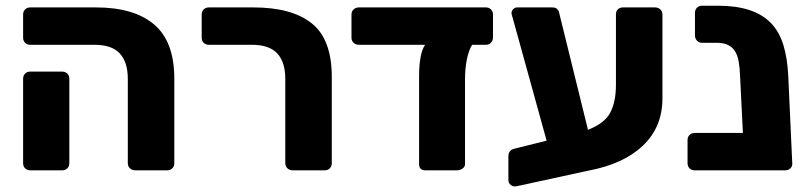

<svg xmlns="http://www.w3.org/2000/svg" viewBox="-20 -597 2833 673"><path d="M454 0Q443 0 435.5 -7Q428 -14 428 -25V-321Q428 -379 400 -409.5Q372 -440 311 -440H86Q75 -440 68 -447Q61 -454 61 -465V-546Q61 -557 68 -564Q75 -571 86 -571H316Q450 -571 520.5 -511Q591 -451 591 -321V-25Q591 -14 584 -7Q577 0 566 0ZM86 0Q75 0 68 -7Q61 -14 61 -25V-321Q61 -332 68 -339Q75 -346 86 -346H198Q209 -346 216 -339Q223 -332 223 -321V-25Q223 -14 216 -7Q209 0 198 0Z M1006 0Q995 0 987.5 -7Q980 -14 980 -25V-321Q980 -379 952 -409.5Q924 -440 863 -440H712Q701 -440 694 -447Q687 -454 687 -465V-546Q687 -557 694 -564Q701 -571 712 -571H868Q1003 -571 1073 -515Q1143 -459 1143 -327V-25Q1143 -14 1136 -7Q1129 0 1118 0Z M1471 0Q1449 0 1449 -22V-329Q1449 -409 1470 -440H1238Q1227 -440 1219.5 -447Q1212 -454 1212 -465V-546Q1212 -557 1219.5 -564Q1227 -571 1238 -571H1683Q1694 -571 1701 -564Q1708 -557 1708 -546V-465Q1708 -455 1701 -447.5Q1694 -440 1683 -440H1635Q1623 -421 1616.5 -389Q1610 -357 1610 -318V-22Q1610 -12 1601 -6Q1592 0 1582 0Z M1790 56Q1779 58 1770.5 51.5Q1762 45 1762 34V-49Q1762 -71 1784 -76L1896 -104L1778 -531Q1776 -539 1774.5 -543Q1773 -547 1773 -551Q1773 -559 1779 -565Q1785 -571 1793 -571H1916Q1926 -571 1931.5 -566.5Q1937 -562 1939 -556L2041 -142Q2100 -165 2119.5 -203Q2139 -241 2139 -300V-547Q2139 -558 2146 -564.5Q2153 -571 2164 -571H2276Q2287 -571 2294.5 -564Q2302 -557 2302 -546V-252Q2302 -152 2234 -87Q2166 -22 2043 1Z M2415 0Q2404 0 2397 -7Q2390 -14 2390 -25V-106Q2390 -117 2397 -124Q2404 -131 2415 -131H2584L2574 -333Q2573 -361 2569 -382.5Q2565 -404 2556 -418Q2547 -432 2531.5 -439.5Q2516 -447 2491 -447H2441Q2430 -447 2423 -454.5Q2416 -462 2416 -473V-552Q2416 -563 2423 -570Q2430 -577 2441 -577H2495Q2560 -577 2606 -562Q2652 -547 2681.5 -517Q2711 -487 2725.5 -440.5Q2740 -394 2743 -331L2757 -25Q2758 -14 2750.5 -7Q2743 0 2732 0Z"/></svg>

Font: Fz Rubik
Style: Bold
Weight: 700
Designer: Hubert and Fischer
Foundry: Hubert and Fischer
Version: Vit hóa bi FontZin.com